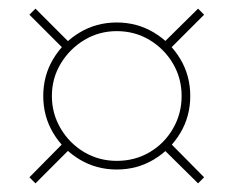

<svg xmlns="http://www.w3.org/2000/svg" viewBox="-20 -482 540 444"><path d="M250 -90Q203 -90 164.5 -113Q126 -136 103 -174.5Q80 -213 80 -260Q80 -307 103 -345.5Q126 -384 164.5 -407Q203 -430 250 -430Q297 -430 335.5 -407Q374 -384 397 -345.5Q420 -307 420 -260Q420 -213 397 -174.5Q374 -136 335.5 -113Q297 -90 250 -90ZM62 -58 48 -72 129 -154 143 -139ZM438 -58 356 -139 371 -154 452 -72ZM129 -367 48 -448 62 -462 143 -381ZM250 -110Q292 -110 326 -130Q360 -150 380 -184.5Q400 -219 400 -260Q400 -301 380 -335Q360 -369 326 -389.5Q292 -410 250 -410Q209 -410 175 -389.5Q141 -369 120.5 -335Q100 -301 100 -260Q100 -219 120.5 -184.5Q141 -150 175 -130Q209 -110 250 -110ZM371 -367 356 -381 438 -462 452 -448Z"/></svg>

Font: M PLUS Code Latin Thin
Style: Regular
Weight: 250
Designer: Coji Morishita
Foundry: UNDERFOREST DESIGN
Version: Version 1.002; ttfautohint (v1.8.3)